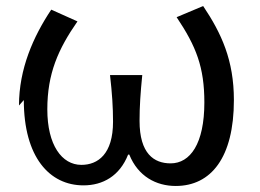

<svg xmlns="http://www.w3.org/2000/svg" viewBox="-20 -575 861 637"><path d="M59 -243C59 -54 144 40 257 40C321 40 377 9 405 -62H409C438 10 498 42 563 42C680 42 756 -52 756 -243C756 -375 715 -464 654 -555L566 -518C631 -421 658 -352 658 -235C658 -98 611 -33 546 -33C491 -33 443 -65 443 -174C443 -221 446 -266 452 -326H345C352 -265 355 -219 355 -171C355 -64 305 -28 250 -28C185 -28 137 -94 137 -212C137 -331 173 -412 237 -504L150 -543C90 -453 43 -346 43 -225Z"/></svg>

Font: GenEiGothic-pro-Regular
Style: Regular
Weight: 400
Designer: Ryoko NISHIZUKA (kana & ideographs); Paul D. Hunt (Latin, Greek & Cyrillic); Wenlong ZHANG (bopomofo); Sandoll Communica
Foundry: Adobe Systems Incorporated; o_tamon
Version: Version 1.000.140830